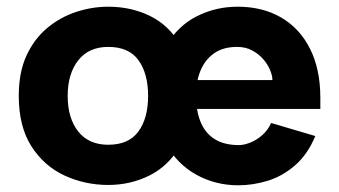

<svg xmlns="http://www.w3.org/2000/svg" viewBox="-20 -540 1012 573"><path d="M303 12Q234 12 173 -16Q112 -44 74 -103Q36 -162 36 -254Q36 -324 59 -374Q82 -424 121 -456.5Q160 -489 207.5 -504.5Q255 -520 303 -520Q372 -520 428.5 -492Q485 -464 518.5 -405.5Q552 -347 552 -254Q552 -162 517 -103Q482 -44 425.5 -16Q369 12 303 12ZM303 -108Q364 -108 393 -147.5Q422 -187 422 -254Q422 -320 393.5 -360Q365 -400 303 -400Q245 -400 213.5 -360Q182 -320 182 -254Q182 -187 213.5 -147.5Q245 -108 303 -108ZM691 13Q624 13 567 -18Q510 -49 476 -109Q442 -169 442 -256Q442 -346 476.5 -404.5Q511 -463 567.5 -491.5Q624 -520 689 -520Q764 -520 819.5 -487.5Q875 -455 905.5 -394Q936 -333 936 -248V-215H533L532 -301H793Q793 -314 786 -331Q779 -348 765.5 -363.5Q752 -379 732.5 -389.5Q713 -400 688 -400Q646 -400 619 -381Q592 -362 578.5 -329.5Q565 -297 565 -256Q565 -210 578.5 -176.5Q592 -143 620.5 -125Q649 -107 693 -107Q708 -107 727 -114.5Q746 -122 763 -137Q780 -152 789 -173L921 -134Q898 -79 860.5 -46.5Q823 -14 779 -0.5Q735 13 691 13Z"/></svg>

Font: Inclusive Sans
Style: Bold
Weight: 700
Designer: Olivia King
Foundry: Olivia King
Version: Version 2.004